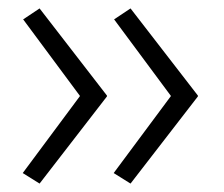

<svg xmlns="http://www.w3.org/2000/svg" viewBox="-20 -489 531 456"><path d="M290 -53 250 -78 386 -261 251 -443 290 -469 450 -262V-260ZM74 -53 34 -78 170 -261 35 -443 74 -469 234 -262V-260Z"/></svg>

Font: Lexend Deca ExtraLight
Style: Regular
Weight: 200
Designer: Bonnie Shaver-Troup, Thomas Jockin
Foundry: Lexend
Version: Version 1.008; ttfautohint (v1.8.4.7-5d5b)